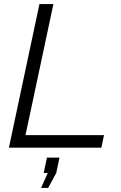

<svg xmlns="http://www.w3.org/2000/svg" viewBox="-20 -730 597 949"><path d="M175 -710H244L106 -62H494L481 0H24ZM183 199 216 125H196L212 49H274L258 125L218 199Z"/></svg>

Font: Raleway-v4020
Style: Italic
Weight: 400
Italic angle: -12°
Designer: Matt McInerney, Pablo Impallari, Rodrigo Fuenzalida
Foundry: Matt McInerney, Pablo Impallari, Rodrigo Fuenzalida
Version: Version 4.020;PS 004.020;hotconv 1.0.88;makeotf.lib2.5.64775